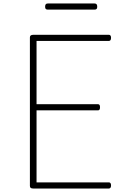

<svg xmlns="http://www.w3.org/2000/svg" viewBox="-20 -1078 705 1098"><path d="M170 0Q160 0 155.5 -3.5Q151 -7 151 -15V-864Q151 -872 156 -875.5Q161 -879 171 -879H603Q608 -879 611.5 -875Q615 -871 615 -862Q615 -852 611.5 -848Q608 -844 603 -844H189V-482H541Q546 -482 549 -478Q552 -474 552 -465Q552 -455 549 -451Q546 -447 541 -447H189V-35H603Q608 -35 611.5 -31Q615 -27 615 -18Q615 -8 611.5 -4Q608 0 603 0ZM253 -1023Q245 -1023 241.5 -1027Q238 -1031 238 -1039Q238 -1049 241.5 -1053.5Q245 -1058 253 -1058H521Q529 -1058 532.5 -1053.5Q536 -1049 536 -1039Q536 -1031 532.5 -1027Q529 -1023 521 -1023Z"/></svg>

Font: Playwrite HR Lijeva Thin
Style: Regular
Weight: 250
Designer: Veronika Burian, José Scaglione
Foundry: TypeTogether
Version: Version 1.002